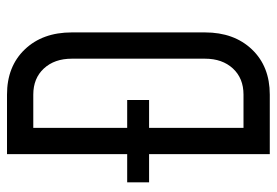

<svg xmlns="http://www.w3.org/2000/svg" viewBox="-141 -649 790 548"><g transform="rotate(-90 254.0 -375.0)"><path d="M88 0V-344.5H7.5V-407H88V-750H258Q338.5 -750 387 -699.2Q435.5 -648.5 435.5 -565V-185Q435.5 -102 387 -51Q338.5 0 258 0ZM163 -75H258Q304.5 -75 332.5 -105.2Q360.5 -135.5 360.5 -185V-565Q360.5 -614.5 332.5 -644.8Q304.5 -675 258 -675H163V-407H242.5V-344.5H163Z"/></g></svg>

Font: Mohave
Style: Regular
Weight: 400
Designer: Gumpita Rahayu
Foundry: Tokotype
Version: Version 2.003; ttfautohint (v1.8.3)